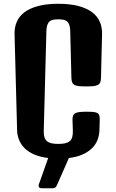

<svg xmlns="http://www.w3.org/2000/svg" viewBox="-20 -851 625 1037"><path d="M58.6 -666.5Q57.6 -703.1 70.8 -733.4Q84 -763.7 112.5 -785.2Q141.1 -806.6 186.3 -818.6Q231.4 -830.6 294.9 -830.6Q357.9 -830.6 403.1 -818.6Q448.2 -806.6 477.1 -785.2Q505.9 -763.7 519 -733.4Q532.2 -703.1 531.2 -666.5L525.4 -429.2Q524.9 -414.6 521 -405.5Q517.1 -396.5 507.8 -391.8Q498.5 -387.2 483.2 -385.7Q467.8 -384.3 445.3 -384.3Q422.4 -384.3 407.2 -385.7Q392.1 -387.2 383.1 -391.8Q374 -396.5 370.1 -405.5Q366.2 -414.6 365.7 -429.2L359.4 -681.6Q358.9 -703.1 354.5 -715.8Q350.1 -728.5 342 -735.4Q334 -742.2 322.3 -744.4Q310.5 -746.6 294.9 -746.6Q279.3 -746.6 267.6 -744.4Q255.9 -742.2 247.8 -735.4Q239.7 -728.5 235.4 -715.8Q231 -703.1 230.5 -681.6L216.3 -144.5Q215.8 -124 220 -110.4Q224.1 -96.7 233.6 -88.6Q243.2 -80.6 258.3 -77.1Q273.4 -73.7 294.9 -73.7Q316.4 -73.7 331.8 -77.1Q347.2 -80.6 356.7 -88.6Q366.2 -96.7 370.1 -110.4Q374 -124 373.5 -144.5L371.6 -202.6Q371.1 -217.3 374.8 -226.3Q378.4 -235.4 387.5 -240Q396.5 -244.6 411.6 -246.1Q426.8 -247.6 449.2 -247.6Q471.2 -247.6 485.1 -246.1Q499 -244.6 506.6 -240Q514.2 -235.4 516.6 -226.3Q519 -217.3 518.6 -202.6L517.1 -147.9Q516.1 -120.1 506.6 -95.2Q497.1 -70.3 477.1 -50.5Q457 -30.8 426.3 -16.8Q395.5 -2.9 352.1 2.4L290.5 142.6Q287.1 150.9 284.2 155.5Q281.2 160.2 277.3 162.6Q273.4 165 268.6 165.5Q263.7 166 256.3 166H208.5Q197.3 166 192.9 162.4Q188.5 158.7 188.5 150.9Q188.5 146.5 191.7 138.9Q194.8 131.3 198.2 121.6L240.2 2.4Q196.3 -2.9 164.8 -16.6Q133.3 -30.3 113 -50.5Q92.8 -70.8 82.8 -95.9Q72.8 -121.1 72.3 -148.9Z"/></svg>

Font: Denk One
Style: Regular
Weight: 400
Designer: Irina Smirnova
Foundry: Irina Smirnova
Version: Version 1.002